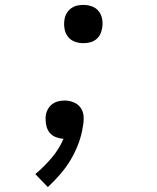

<svg xmlns="http://www.w3.org/2000/svg" viewBox="-20 -558 640 783"><path d="M320 -382Q301 -382 284 -388.5Q267 -395 256.5 -409Q246 -423 243 -441.5Q240 -460 243 -479Q245 -492 252 -504Q259 -516 270 -524Q281 -532 294 -535Q307 -538 320 -538Q339 -538 356 -531.5Q373 -525 383.5 -511Q394 -497 397 -478.5Q400 -460 396 -441Q394 -428 387.5 -416Q381 -404 370 -396Q359 -388 346 -385Q333 -382 320 -382ZM175 205 124 152Q160 122 190.5 86Q221 50 239 8Q223 7 208.5 1.5Q194 -4 184.5 -14.5Q175 -25 170.5 -39.5Q166 -54 166 -70Q166 -75 166 -79.5Q166 -84 167 -89Q169 -102 176 -114Q183 -126 194 -134Q205 -142 218 -145Q231 -148 244 -148Q263 -148 281 -140.5Q299 -133 309.5 -117.5Q320 -102 321 -82Q322 -62 318 -42Q313 -8 300.5 26Q288 60 269.5 91.5Q251 123 226.5 151.5Q202 180 175 205Z"/></svg>

Font: Iosevka Slab Extended Oblique
Style: Regular
Weight: 400
Width: 7
Italic angle: -9°
Monospace: yes
Designer: Belleve Invis
Foundry: Belleve Invis
Version: Version 11.1.0; ttfautohint (v1.8.3)